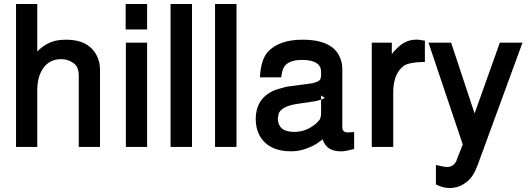

<svg xmlns="http://www.w3.org/2000/svg" viewBox="-20 -733 2651 958"><path d="M60 -713H166V-476Q218 -530 288 -534L310 -535Q421 -535 462 -457Q479 -425 479 -386V0H373V-355Q373 -400 347 -418Q319 -438 286 -438Q216 -438 184 -373Q166 -337 166 -286V0H60Z M714 -520V0H608V-520ZM714 -713V-586H607V-713Z M938 -713V0H831V-713Z M1160 -713V0H1053V-713Z M1747 -74V10Q1712 20 1690 22H1680Q1608 22 1590 -38Q1580 -30 1571.5 -24Q1563 -18 1555 -13Q1527 3 1496 12.5Q1465 22 1432 22Q1321 22 1276 -55Q1256 -92 1256 -138Q1256 -244 1351 -283L1362 -287L1401 -298L1415 -301Q1429 -303 1453.5 -306Q1478 -309 1513 -314Q1570 -320 1579 -339L1582 -354V-375Q1582 -423 1518 -432H1519Q1511 -433 1503 -433.5Q1495 -434 1486 -434Q1400 -434 1388 -375V-376L1383 -347H1277Q1281 -432 1315 -473Q1372 -535 1489 -535Q1665 -535 1686 -413Q1687 -408 1687.5 -401Q1688 -394 1688 -386V-97Q1688 -72 1718 -72Q1722 -72 1726 -73ZM1582 -236Q1576 -234 1568.5 -232Q1561 -230 1553 -228L1472 -216Q1381 -204 1369 -162L1370 -163L1366 -140Q1367 -116 1379.5 -99.5Q1392 -83 1418 -78Q1428 -75 1449 -75Q1479 -75 1506 -85.5Q1533 -96 1556 -116Q1561 -120 1566 -125.5Q1571 -131 1574 -135V-134Q1582 -148 1582 -169ZM1592 -240H1591L1601 -244L1582 -257V-236Z M1835 -520H1935V-463Q1940 -470 1945.5 -476.5Q1951 -483 1957 -488Q2001 -535 2055 -535H2068L2100 -530V-424Q2022 -423 1993 -404L1992 -402Q1968 -384 1955 -351Q1942 -318 1942 -270V0H1835Z M2474 -520H2587L2362 94L2358 103Q2338 155 2304 178Q2290 189 2274 195.5Q2258 202 2241 204Q2236 205 2231.5 205Q2227 205 2222 205Q2205 205 2189 200.5Q2173 196 2155 187V90Q2195 100 2211 100Q2243 100 2257 70V71L2260 61L2289 -12L2118 -520H2231L2348 -167Z"/></svg>

Font: Ekushey Bangla
Style: Bold
Weight: 700
Designer: Al Mamun Sumon
Foundry: Al Mamun Sumon
Version: Version 1.0